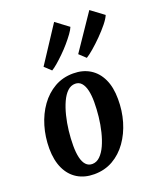

<svg xmlns="http://www.w3.org/2000/svg" viewBox="-160 -978 911 1091"><g transform="rotate(-20 295.0 -432.0)"><path d="M301.5 -566.5Q359.5 -566.5 402.2 -540.2Q445 -514 468.5 -464Q492 -414 492 -343Q492.5 -272.5 473.8 -208.5Q455 -144.5 419.5 -94.5Q384 -44.5 333.8 -15.8Q283.5 13 220 13Q162 13 119 -13.2Q76 -39.5 52.5 -89.5Q29 -139.5 28.5 -211Q28.5 -281.5 47.5 -345.5Q66.5 -409.5 102.2 -459.2Q138 -509 188.2 -537.8Q238.5 -566.5 301.5 -566.5ZM292 -507.5Q266 -507.5 245.2 -487.8Q224.5 -468 209 -434Q193.5 -400 183 -357.5Q172.5 -315 167.2 -269.2Q162 -223.5 162 -180Q162 -138.5 169 -108.2Q176 -78 191 -61.8Q206 -45.5 229 -45.5Q255 -45.5 276 -65.8Q297 -86 312.5 -120Q328 -154 338.5 -196.8Q349 -239.5 354 -285Q359 -330.5 359 -373.5Q359 -414 352 -444Q345 -474 330.2 -490.8Q315.5 -507.5 292 -507.5ZM196 -623 157 -659.5 300.5 -878.5 378 -820.5Q372 -805 356.2 -783.2Q340.5 -761.5 319.5 -737Q298.5 -712.5 275.2 -689.8Q252 -667 231.2 -649.2Q210.5 -631.5 196 -623ZM405.5 -623 366.5 -659.5 511.5 -873.5 589.5 -815.5Q581.5 -795.5 558.8 -767.2Q536 -739 506.8 -709.5Q477.5 -680 450 -656.5Q422.5 -633 405.5 -623Z"/></g></svg>

Font: Merriweather 24pt SemiCondensed
Style: Bold Italic
Weight: 700
Width: 4
Italic angle: -7.8°
Designer: Eben Sorkin
Foundry: Eben Sorkin
Version: Version 2.101